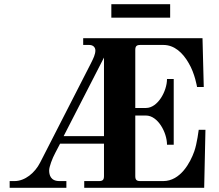

<svg xmlns="http://www.w3.org/2000/svg" viewBox="-20 -894 1044 914"><path d="M510 -810H790V-874H510ZM26 0H296V-32H263C221 -32 214 -61 214 -83C214 -100 229 -140 243 -166L266 -210H475V-56C475 -38 469 -32 451 -32H381V0H952L958 -276H926C926 -276 918 -211 905 -174C886 -120 839 -32 757 -32H648C630 -32 624 -38 624 -56V-344H675C731 -344 775 -264 775 -205H807V-518H775C775 -460 731 -380 675 -380H624V-656C624 -674 630 -680 648 -680H758C810 -680 850 -643 878 -594C908 -544 918 -480 918 -480H950L944 -712H376V-680H405C424 -680 434 -668 434 -654C434 -635 425 -617 412 -591L171 -120C146 -71 99 -32 49 -32H26ZM283 -246 475 -620V-246Z"/></svg>

Font: Old Standard
Style: Bold
Weight: 700
Designer: Alexey Kryukov <alexios@thessalonica.org.ru>
Version: Version 2.0.2